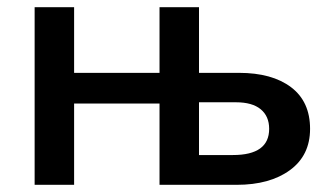

<svg xmlns="http://www.w3.org/2000/svg" viewBox="-20 -515 923 535"><path d="M76.5 0V-495H186.5V-312H424.5V-495H534.5V-312H646Q738 -312 791 -272Q844 -232 844 -156Q844 -82 788 -41Q732 0 639.5 0H424.5V-226.5H186.5V0ZM534.5 -83H629Q730 -83 730 -156Q730 -191 706.5 -210.5Q683 -230 637.5 -230H534.5Z"/></svg>

Font: Geologica
Style: Regular
Weight: 400
Designer: Sindre Bremnes, Frode Helland
Foundry: Monokrom Skriftforlag AS
Version: Version 1.010; ttfautohint (v1.8.4.7-5d5b);gftools[0.9.28]